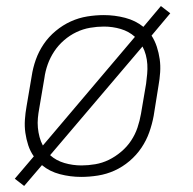

<svg xmlns="http://www.w3.org/2000/svg" viewBox="-20 -578 640 636"><path d="M60 38 29 14 92 -60Q80 -77 73.5 -97Q67 -117 64 -138Q61 -159 62.5 -181.5Q64 -204 68 -226L85 -326Q89 -353 98.5 -380Q108 -407 124.5 -431.5Q141 -456 164.5 -475.5Q188 -495 214.5 -507Q241 -519 269 -523.5Q297 -528 324 -528Q360 -528 394.5 -519Q429 -510 455 -489L513 -558L544 -534L482 -460Q493 -443 499.5 -423Q506 -403 509 -382Q512 -361 510.5 -338.5Q509 -316 505 -294L489 -194Q484 -167 474.5 -140Q465 -113 448.5 -88.5Q432 -64 409 -44.5Q386 -25 359.5 -13Q333 -1 304.5 3.5Q276 8 249 8Q213 8 178.5 -1Q144 -10 119 -31ZM122 -96 427 -456Q407 -474 380 -482Q353 -490 324 -490Q302 -490 278.5 -486Q255 -482 233 -471.5Q211 -461 192 -444.5Q173 -428 159.5 -407.5Q146 -387 138 -364.5Q130 -342 127 -319L110 -219Q107 -203 105.5 -187Q104 -171 105.5 -155Q107 -139 111 -124Q115 -109 122 -96ZM250 -30Q272 -30 295.5 -34Q319 -38 340.5 -48.5Q362 -59 381.5 -75.5Q401 -92 414.5 -112.5Q428 -133 435.5 -155.5Q443 -178 447 -201L464 -301Q466 -317 467.5 -333Q469 -349 468 -365Q467 -381 463 -396Q459 -411 452 -424L146 -64Q166 -46 193.5 -38Q221 -30 250 -30Z"/></svg>

Font: Iosevka XLt Ex Obl
Style: Regular
Weight: 200
Width: 7
Italic angle: -9°
Monospace: yes
Designer: Belleve Invis
Foundry: Belleve Invis
Version: Version 32.5.0; ttfautohint (v1.8.4)